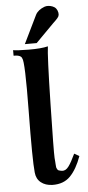

<svg xmlns="http://www.w3.org/2000/svg" viewBox="-62 -954 461 1004"><g transform="rotate(-5 168.5 -451.5)"><path d="M281 -880Q283 -869 279.5 -861Q276 -853 262.5 -840Q249 -827 248 -826L154 -731H92L164 -879Q177 -904 212 -917Q231 -923 253.5 -914.5Q276 -906 281 -880ZM325 -123Q301 -56 266 -20Q231 16 172 15Q135 14 111.5 -5Q88 -24 85 -58Q78 -120 81.5 -380.5Q85 -641 72 -658Q67 -676 28 -676V-705Q44 -701 109.5 -700.5Q175 -700 211 -709Q204 -663 198.5 -410Q193 -157 195 -125Q196 -118 196.5 -107Q197 -96 197.5 -91.5Q198 -87 198.5 -80Q199 -73 200.5 -70.5Q202 -68 204 -64Q206 -60 209.5 -58.5Q213 -57 217.5 -56Q222 -55 228 -54Q247 -52 262.5 -72.5Q278 -93 299 -138Z"/></g></svg>

Font: GFS Artemisia
Style: Bold
Weight: 700
Designer: Designed by Takis Katsoulidis.
Foundry: Designed by Takis Katsoulidis.
Version: Version 1.0